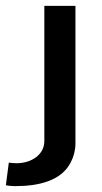

<svg xmlns="http://www.w3.org/2000/svg" viewBox="-51 -463 346 654"><path d="M-31 168C-22 170 -8 171 1 171C81 171 158 153 190 90C200 71 206 48 206 26V-443H100V18C100 63 57 93 5 93C-4 93 -12 92 -21 91Z"/></svg>

Font: KpMath
Style: SansBold
Weight: 700
Version: Version 0.66